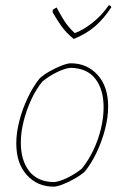

<svg xmlns="http://www.w3.org/2000/svg" viewBox="-20 -693 466 719"><path d="M181 6Q120 6 80.5 -37.5Q41 -81 41 -156Q41 -196 52.5 -240.5Q64 -285 84 -327Q104 -369 128 -399Q143 -413 166 -426Q189 -439 211 -447.5Q233 -456 245 -456Q306 -456 345.5 -412.5Q385 -369 385 -294Q385 -254 373.5 -209.5Q362 -165 342.5 -123.5Q323 -82 298 -51Q284 -38 260.5 -24.5Q237 -11 215 -2.5Q193 6 181 6ZM182 -11Q203 -13 232 -27Q261 -41 287 -62Q311 -92 329.5 -130.5Q348 -169 358 -211Q368 -253 368 -291Q368 -358 337 -398Q306 -438 244 -439Q223 -437 194 -423Q165 -409 139 -388Q115 -359 97 -320Q79 -281 68.5 -239Q58 -197 58 -159Q58 -92 89.5 -52Q121 -12 182 -11ZM256 -547Q226 -572 209 -596.5Q192 -621 177 -647L178 -657L192 -665Q205 -640 220.5 -615.5Q236 -591 260 -569Q291 -580 326.5 -608Q362 -636 387 -673Q395 -673 397 -666Q369 -623 336 -594.5Q303 -566 256 -547Z"/></svg>

Font: Labrada Thin
Style: Italic
Weight: 100
Italic angle: -7°
Designer: Mercedes Jáuregui
Foundry: Omnibus-Type Team
Version: Version 1.000; ttfautohint (v1.8.4.7-5d5b)